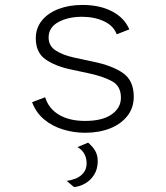

<svg xmlns="http://www.w3.org/2000/svg" viewBox="-20 -526 672 778"><path d="M324 12Q280 12 236.5 -1Q193 -14 159.5 -41.5Q126 -69 110 -112L163 -132Q177 -86 219 -61Q261 -36 325 -36Q395 -36 432.5 -62.5Q470 -89 470 -130Q470 -177 434.5 -196.5Q399 -216 344 -228L265 -245Q201 -259 163 -286.5Q125 -314 125 -371Q125 -412 149.5 -442.5Q174 -473 217 -489.5Q260 -506 314 -506Q384 -506 434 -480Q484 -454 504 -407L453 -387Q440 -422 401 -440Q362 -458 312 -458Q256 -458 216.5 -436.5Q177 -415 177 -374Q177 -340 205.5 -321.5Q234 -303 279 -293L358 -276Q436 -260 479 -229.5Q522 -199 522 -134Q522 -89 496 -56Q470 -23 425.5 -5.5Q381 12 324 12ZM280 232 250 207Q267 205 285.5 198Q304 191 317.5 175.5Q331 160 331 135Q331 116 322.5 99Q314 82 294 70L337 52Q357 69 366.5 86.5Q376 104 376 127Q376 159 361.5 182Q347 205 325 217.5Q303 230 280 232Z"/></svg>

Font: Atkinson Hyperlegible Mono ExtraLight
Style: Regular
Weight: 200
Monospace: yes
Designer: Elliott Scott, Megan Eiswerth, Linus Boman, Theodore Petrosky, Letters from Sweden
Foundry: Applied Design Works, Letters from Sweden
Version: Version 2.001